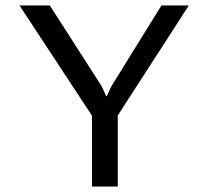

<svg xmlns="http://www.w3.org/2000/svg" viewBox="-20 -682 762 702"><path d="M316.4 -258.8 51.3 -662.1H162.1L352.1 -366.2L368.2 -330.1H370.1L388.2 -368.2L570.3 -662.1H670.4L410.6 -259.8V0H316.4Z"/></svg>

Font: PT Astra Sans
Style: Regular
Weight: 400
Designer: A.Korolkova, I. Chaeva
Foundry: ParaType Ltd
Version: Version 1.001; ttfautohint (v1.6)